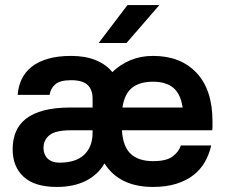

<svg xmlns="http://www.w3.org/2000/svg" viewBox="-20 -730 895 759"><path d="M205 9Q117 9 73.5 -31Q30 -71 30 -140Q30 -178 42.5 -208.5Q55 -239 82.5 -260.5Q110 -282 153.5 -293.5Q197 -305 260 -305H346V-340Q346 -376 326 -394.5Q306 -413 261 -413Q218 -413 199 -397Q180 -381 176 -355H50Q52 -388 65.5 -416.5Q79 -445 104.5 -465.5Q130 -486 169 -497.5Q208 -509 261 -509Q318 -509 359 -492Q400 -475 424 -445Q455 -475 495.5 -492Q536 -509 585 -509Q694 -509 757 -442Q820 -375 820 -250Q820 -236 820 -233Q820 -230 820 -229L819 -215H462Q466 -150 497 -121.5Q528 -93 585 -93Q638 -93 662.5 -111.5Q687 -130 695 -155H815Q807 -120 790 -90Q773 -60 745 -38Q717 -16 677 -3.5Q637 9 585 9Q452 9 393 -84Q367 -39 319 -15Q271 9 205 9ZM215 -87Q280 -87 313 -118.5Q346 -150 346 -205V-215H260Q200 -215 176 -196Q152 -177 152 -145Q152 -119 168.5 -103Q185 -87 215 -87ZM585 -407Q532 -407 502 -383Q472 -359 464 -305H702Q694 -359 665 -383Q636 -407 585 -407ZM484 -710H610L480 -560H370Z"/></svg>

Font: Retni Sans
Style: Bold
Weight: 700
Designer: Vitaly Kuzmin
Foundry: ParaType Ltd.
Version: Version 1.00;March 2, 2019;FontCreator 11.5.0.2425 64-bit; t